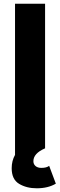

<svg xmlns="http://www.w3.org/2000/svg" viewBox="-20 -800 323 1035"><path d="M178 215Q123 215 83 191Q43 167 43 107Q43 67 61 35V-780H223V0H222Q160 27 160 69Q160 85 171.5 95Q183 105 203 105Q231 105 245 94L281 190Q239 215 178 215Z"/></svg>

Font: Tanohe Sans
Style: Bold
Weight: 700
Designer: Village Type and Design LLC & Cristiano Sobral
Foundry: Cooper Hewitt Smithsonian Design Museum
Version: Version 1.00;September 29, 2021;FontCreator 13.0.0.2655 64-b